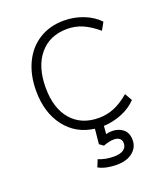

<svg xmlns="http://www.w3.org/2000/svg" viewBox="-129 -581 728 857"><g transform="rotate(-20 235.0 -153.0)"><path d="M420 -94 440 -59Q413 -30 371 -12.5Q329 5 283 7L280 45Q292 41 310 41Q339 41 360.5 58Q382 75 382 110Q382 145 354 167.5Q326 190 277 190Q256 190 232.5 185.5Q209 181 192 171L206 137Q238 151 279 151Q309 151 324.5 140Q340 129 340 110Q340 95 330.5 87Q321 79 303 79Q282 79 253 90L234 76L241 5Q154 -6 103 -73Q52 -140 52 -243Q52 -318 79.5 -375.5Q107 -433 157.5 -464.5Q208 -496 275 -496Q324 -496 368 -478.5Q412 -461 440 -431L420 -395Q382 -427 348 -441.5Q314 -456 276 -456Q193 -456 145 -399Q97 -342 97 -242Q97 -144 144.5 -89Q192 -34 275 -34Q313 -34 347.5 -48Q382 -62 420 -94Z"/></g></svg>

Font: wassup Sans
Style: Light
Weight: 200
Version: Version 2.001